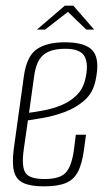

<svg xmlns="http://www.w3.org/2000/svg" viewBox="-20 -652 380 681"><path d="M136 9Q90 9 64 -2.5Q38 -14 30 -43Q22 -72 29 -125L65 -384Q75 -453 110.5 -477.5Q146 -502 210 -502Q284 -502 309.5 -471.5Q335 -441 319 -367Q310 -323 280 -296.5Q250 -270 211.5 -255.5Q173 -241 136.5 -234.5Q100 -228 79 -225L64 -120Q56 -62 70 -39.5Q84 -17 138 -17Q192 -17 213 -39.5Q234 -62 242 -119L249 -174H285L278 -122Q271 -70 256 -42Q241 -14 212.5 -2.5Q184 9 136 9ZM83 -252Q107 -255 138 -261Q169 -267 199 -279.5Q229 -292 251.5 -314Q274 -336 282 -369Q295 -421 281 -450Q267 -479 212 -479Q159 -479 133.5 -457Q108 -435 101 -381ZM111 -547 210 -632H240L314 -547H286L221 -610L140 -547Z"/></svg>

Font: Alumni Sans ExtraLight
Style: Italic
Weight: 250
Italic angle: -8°
Version: Version 1.016